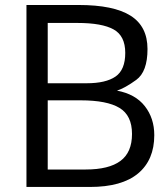

<svg xmlns="http://www.w3.org/2000/svg" viewBox="-20 -742 668 762"><path d="M85 -722.2H292Q431.2 -722.2 498.3 -679.7Q565.4 -637.2 565.4 -547.4Q565.4 -457.5 520.8 -425Q476.1 -392.6 444.3 -382.3Q517.1 -368.7 554.7 -320.8Q592.3 -272.9 592.3 -205.6Q592.3 -107.4 528.1 -53.7Q463.9 0 336.9 0H85ZM169.4 -411.6H324.2Q399.9 -411.6 438.5 -438.2Q477.1 -464.8 477.1 -532.2Q477.1 -599.6 430.9 -625.2Q384.8 -650.9 287.6 -650.9H169.4ZM169.4 -343.8V-69.3H320.3Q412.1 -69.3 458 -103.3Q503.9 -137.2 503.9 -210.4Q503.9 -283.7 454.3 -313.7Q404.8 -343.8 299.8 -343.8Z"/></svg>

Font: Oxygen-Regular
Style: Regular
Weight: 400
Designer: Vernon Adams
Foundry: Vernon Adams
Version: Version Release 0.2.3 webfont; ttfautohint (v0.93.3-1d66) -l